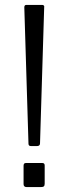

<svg xmlns="http://www.w3.org/2000/svg" viewBox="-20 -762 279 782"><path d="M143 -178Q143 -167 130 -167H107Q101 -167 98.5 -169.5Q96 -172 96 -177L79 -732Q79 -742 87 -742H152Q156 -742 158.5 -739.5Q161 -737 160 -734ZM162 -14Q162 -6 158.5 -3Q155 0 146 0H89Q76 0 76 -12V-87Q76 -98 85 -98H153Q162 -98 162 -88Z"/></svg>

Font: Libre Franklin Light
Style: Regular
Weight: 300
Designer: Pablo Impallari, Rodrigo Fuenzalida
Foundry: Impallari Type
Version: Version 1.002; ttfautohint (v1.5)